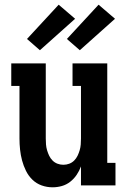

<svg xmlns="http://www.w3.org/2000/svg" viewBox="-20 -790 540 818"><path d="M204 8Q180 8 157.5 0Q135 -8 118 -24.5Q101 -41 90.5 -62.5Q80 -84 74 -106.5Q68 -129 65.5 -152.5Q63 -176 63 -200V-424H28V-520H175V-200Q175 -187 176 -174.5Q177 -162 180.5 -150Q184 -138 189.5 -126.5Q195 -115 204 -106Q213 -97 225 -92.5Q237 -88 250 -88Q263 -88 275 -92.5Q287 -97 296 -106Q305 -115 310.5 -126.5Q316 -138 319.5 -150Q323 -162 324 -174.5Q325 -187 325 -200V-424H289V-520H437V-96H472V0H325V-81Q318 -62 306.5 -45Q295 -28 279 -15.5Q263 -3 243.5 2.5Q224 8 204 8ZM320 -576 265 -624 400 -770 470 -710ZM150 -576 95 -624 230 -770 300 -710Z"/></svg>

Font: Iosevka Gothic
Style: Bold
Weight: 700
Monospace: yes
Designer: Belleve Invis
Foundry: Belleve Invis
Version: Version 15.5.1; ttfautohint (v1.8.4)